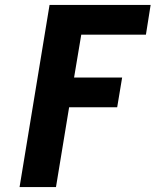

<svg xmlns="http://www.w3.org/2000/svg" viewBox="-20 -755 640 775"><path d="M59 0 180 -735H588L569 -615H308L279 -442H473L453 -322H259L206 0Z"/></svg>

Font: Iosevka Aile Heavy Oblique
Style: Regular
Weight: 900
Italic angle: -9°
Designer: Belleve Invis
Foundry: Belleve Invis
Version: Version 31.1.0; ttfautohint (v1.8.4)